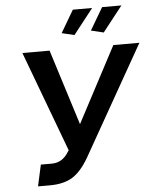

<svg xmlns="http://www.w3.org/2000/svg" viewBox="-60 -967 825 1020"><g transform="rotate(-5 352.0 -456.5)"><path d="M364 -781 297 -797 367 -916H470ZM520 -781 453 -797 523 -916H626ZM101 3 126 -111H185Q241 -111 274 -165L280 -174L80 -710H225L352 -307L565 -710H704L372 -124Q331 -54 284.5 -25.5Q238 3 164 3Z"/></g></svg>

Font: Raleway-v4020
Style: Bold Italic
Weight: 700
Italic angle: -12°
Designer: Matt McInerney, Pablo Impallari, Rodrigo Fuenzalida
Foundry: Matt McInerney, Pablo Impallari, Rodrigo Fuenzalida
Version: Version 4.020;PS 004.020;hotconv 1.0.88;makeotf.lib2.5.64775